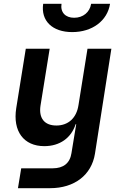

<svg xmlns="http://www.w3.org/2000/svg" viewBox="-20 -805 640 1005"><path d="M358 -637C463 -637 542 -696 556 -785H457C450 -741 415 -712 368 -712C322 -712 295 -741 302 -785H206C193 -696 254 -637 358 -637ZM74 180H242C370 180 459 111 477 0L563 -550H438L391 -256C381 -187 337 -148 275 -148C213 -148 182 -186 192 -252L240 -550H115L65 -239C46 -118 104 -40 212 -40C293 -40 353 -83 376 -155H379L361 -46L354 -3C346 49 312 76 256 76H91Z"/></svg>

Font: JetBrains Mono
Style: Bold Italic
Weight: 558
Italic angle: -9°
Monospace: yes
Designer: Philipp Nurullin, Konstantin Bulenkov
Foundry: JetBrains
Version: Version 2.305